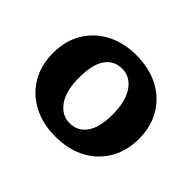

<svg xmlns="http://www.w3.org/2000/svg" viewBox="-120 -684 872 872"><g transform="rotate(45 315.5 -248.0)"><path d="M314.7 12.7Q233 12.7 170.9 -20.3Q108.7 -53.2 74.1 -112Q39.5 -170.8 39.5 -248.5Q39.5 -326.1 74.1 -384.8Q108.7 -443.4 170.9 -476.4Q233 -509.4 314.7 -509.4Q397.7 -509.4 459.9 -476.7Q522.2 -444 557 -385.4Q591.8 -326.7 591.8 -248.5Q591.8 -170.8 557 -111.7Q522.2 -52.7 460.2 -20Q398.3 12.7 314.7 12.7ZM317.8 -76.2Q369.9 -76.2 399.4 -117.8Q429 -159.4 429 -242.8Q429 -300.7 413.9 -340Q398.9 -379.3 372.6 -399.9Q346.3 -420.5 312.1 -420.5Q260.4 -420.5 231.4 -379.1Q202.3 -337.7 202.3 -252.5Q202.3 -167.6 234.9 -121.9Q267.4 -76.2 317.8 -76.2Z"/></g></svg>

Font: Hahmlet
Style: Regular
Weight: 400
Designer: Minjoo Ham & Mark Frömberg
Foundry: hypertype
Version: Version 1.002